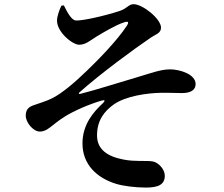

<svg xmlns="http://www.w3.org/2000/svg" viewBox="-20 -810 1040 893"><path d="M658.5 62.4C715.5 62.4 746.5 49.1 746.5 7.1C746.5 -23.2 716.3 -55 689.2 -59.4C659.1 -64.2 609.3 -57.2 554.9 -67.8C480.1 -82 431.6 -114.6 431.3 -179.4C431 -251.9 467 -293.2 506.8 -322.5C565.2 -364.9 667.5 -376.9 726 -378.3C764.9 -379.1 801.2 -377.1 826.3 -377.1C870.8 -377.1 889.8 -393.8 889.8 -419.2C889.8 -464.2 817.5 -487.4 771.1 -487.4C726 -487.4 679.8 -468.9 607.8 -447.8C539.8 -428 417.9 -389.3 352.3 -373.1C346.6 -372.1 344.6 -375.4 349.3 -380.1C446 -466.7 606.1 -584.3 684.2 -636.9C703.4 -649.7 728.9 -655.6 728.9 -681.2C728.9 -722.5 643.3 -790.5 601.7 -790.5C577.2 -790.5 572.8 -770.7 535 -758.5C460.4 -734.5 363.9 -713.2 333.2 -714.7C312 -715.4 291.6 -755.9 277 -785L265.6 -783.6C256.3 -765.5 245.4 -733.9 245.2 -715.6C243.6 -661.4 317 -601.9 348.2 -601.9C377.9 -601.9 397.3 -620.3 426.3 -638.3C459.5 -658.7 518.9 -693.7 554.9 -705.3C576.1 -713.1 582.3 -708 569 -689C526 -622.5 431 -525.4 383.9 -480.9C327.4 -425.8 269.9 -377.3 224.1 -353.7C198 -340 156.3 -328 132.8 -319.3C108.3 -309.9 99.8 -295.5 99.8 -271.6C99.8 -240.5 134.4 -198.1 165.2 -198.1C202.6 -198.1 220.3 -229.8 282.6 -268.6C323.9 -294.4 395.4 -325.6 453.2 -342.3C468.2 -346.8 470.2 -341.3 459 -330.4C415.5 -290.4 363.6 -231.8 363.6 -142.8C363.6 -45.9 429.3 17.6 520.9 45.3C553.1 55.1 608.9 62.4 658.5 62.4Z"/></svg>

Font: Source Han Serif TW VF
Style: Regular
Weight: 250
Designer: Ryoko NISHIZUKA 西塚涼子 (kana & ideographs); Frank Grießhammer (Latin, Greek & Cyrillic); Wenlong ZHANG 张文龙 (bopomofo); San
Foundry: Adobe
Version: Version 2.002;hotconv 1.1.0;makeotfexe 2.6.0